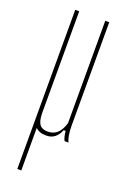

<svg xmlns="http://www.w3.org/2000/svg" viewBox="-153 -654 611 907"><g transform="rotate(20 152.5 -200.0)"><path d="M60 200V-600H80V-86Q81 -48 93.2 -31.5Q105.5 -15 134 -15Q163.5 -15 182.5 -33.2Q201.5 -51.5 211 -86V-600H231V-81Q231 -52.5 234.8 -31.5Q238.5 -10.5 245 0H225Q220.5 -7 217.5 -19.2Q214.5 -31.5 213 -47H203Q193.5 -22.5 176.5 -8.8Q159.5 5 134 5Q97.5 5 80 -14V200Z"/></g></svg>

Font: Big Shoulders Thin
Style: Regular
Weight: 100
Designer: Patric King
Foundry: XO Type Co
Version: Version 2.002